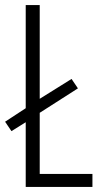

<svg xmlns="http://www.w3.org/2000/svg" viewBox="-22 -827 403 754"><path d="M79 -93H341V-144H134V-384L284 -480L259 -517L134 -439V-807H79V-402L-2 -349L23 -312L79 -347Z"/></svg>

Font: Noto Sans Kannada UI ExtraCondensed Light
Style: Regular
Weight: 300
Width: 2
Designer: Jelle Bosma - Monotype Design Team
Foundry: Monotype Imaging Inc.
Version: Version 2.005